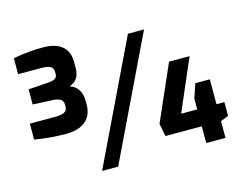

<svg xmlns="http://www.w3.org/2000/svg" viewBox="-109 -999 1494 1175"><g transform="rotate(-15 637.5 -412.0)"><path d="M771 -770H873L503 0H401ZM1061 -106H831L815 -187L970 -540H1100L959 -213H1061V-281L1091 -371H1183V-213H1233V-126L1183 -106V0H1061ZM49 -293V-394H206Q249 -394 268 -404Q287 -414 287 -437V-452Q287 -494 222 -497L96 -503V-599L217 -607Q249 -609 264.5 -617.5Q280 -626 280 -645V-661Q280 -684 262.5 -694.5Q245 -705 203 -705H58V-806Q155 -825 253 -824Q327 -823 367.5 -789Q408 -755 408 -689V-651Q408 -572 343 -552Q377 -541 396 -512.5Q415 -484 415 -441V-417Q415 -349 371 -312.5Q327 -276 249 -276Q149 -276 49 -293Z"/></g></svg>

Font: Exo
Style: Bold
Weight: 700
Designer: Natanael Gama
Foundry: Natanael Gama
Version: Version 1.500; ttfautohint (v1.6)